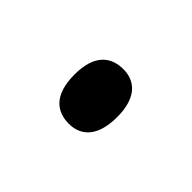

<svg xmlns="http://www.w3.org/2000/svg" viewBox="-38 -487 261 261"><g transform="rotate(45 92.0 -356.5)"><path d="M93 -304C114 -304 133 -317 133 -357C133 -396 114 -409 93 -409C70 -409 51 -396 51 -357C51 -317 70 -304 93 -304Z"/></g></svg>

Font: Noto Serif Armenian ExtraCondensed Light
Style: Regular
Weight: 300
Width: 2
Designer: Monotype Design Team
Foundry: Monotype Imaging Inc.
Version: Version 2.008